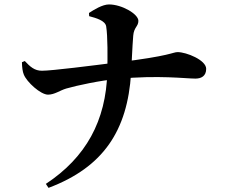

<svg xmlns="http://www.w3.org/2000/svg" viewBox="-20 -809 1040 887"><path d="M191.8 40.5 204.2 58.9C458.9 -37 568.7 -206.9 585.6 -470.6C588.8 -522.5 591 -589.1 595.5 -644.3C598.7 -683.8 619.3 -686.4 619.3 -712.8C619.3 -744.2 542.9 -788.5 483.5 -788.5C453.4 -788.5 413.3 -763.7 391 -749L391.9 -734.3C424.9 -725.5 466 -713.8 470.5 -687.2C477.9 -641.6 477.2 -543.9 475.7 -475.5C469.8 -251 377 -81.6 191.8 40.5ZM201.9 -371.7C232.6 -371.9 256.1 -391.1 286.1 -400C335.7 -414.4 443.6 -437.4 525.2 -444.8C714.3 -462.6 836.6 -445.9 883 -445.9C909.4 -445.9 932.5 -457.3 932.5 -491C932.5 -531.7 840.8 -568.3 800.5 -568.3C778.4 -568.3 768.1 -550.4 524.2 -521C408 -506.2 220 -482.2 173.8 -482.2C139.6 -482 119 -501 94.5 -527.1L81.3 -521.5C81.9 -496.1 84.6 -477.6 89.9 -464.8C103.3 -430.3 167.5 -371.7 201.9 -371.7Z"/></svg>

Font: Source Han Serif CN VF
Style: Regular
Weight: 250
Designer: Ryoko NISHIZUKA 西塚涼子 (kana & ideographs); Frank Grießhammer (Latin, Greek & Cyrillic); Wenlong ZHANG 张文龙 (bopomofo); San
Foundry: Adobe
Version: Version 2.002;hotconv 1.1.0;makeotfexe 2.6.0